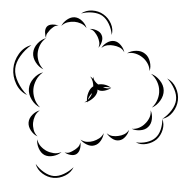

<svg xmlns="http://www.w3.org/2000/svg" viewBox="-150 -840 1008 1024"><g transform="rotate(5 354.5 -327.5)"><path d="M244 -760Q269 -780 302.5 -781Q336 -782 363 -766Q391 -750 407 -720.5Q423 -691 417 -660Q412 -691 396 -718Q380 -745 358 -758Q337 -770 305.5 -770.5Q274 -771 244 -760ZM145 -685Q153 -705 172.5 -721Q192 -737 213 -737Q234 -737 253.5 -721Q273 -705 280 -685Q266 -701 248 -707Q230 -713 213 -713Q196 -713 177.5 -707Q159 -701 145 -685ZM70 -613Q63 -626 61.5 -644.5Q60 -663 69 -675Q78 -686 97 -688Q116 -690 130 -685Q115 -685 105 -676.5Q95 -668 87 -659Q80 -650 73.5 -639Q67 -628 70 -613ZM297 -682Q314 -685 334.5 -678Q355 -671 363 -656Q372 -641 367.5 -620Q363 -599 352 -586Q358 -602 354 -617Q350 -632 343 -644Q336 -656 325 -667.5Q314 -679 297 -682ZM368 -586Q376 -604 395.5 -617.5Q415 -631 435 -629Q454 -627 470.5 -610Q487 -593 492 -574Q481 -591 464.5 -597.5Q448 -604 432 -605Q417 -607 399.5 -603.5Q382 -600 368 -586ZM70 -446Q45 -455 26.5 -479Q8 -503 8 -529Q8 -556 26.5 -580Q45 -604 70 -613Q50 -596 41 -573.5Q32 -551 32 -529Q32 -508 41 -485.5Q50 -463 70 -446ZM507 -570Q527 -585 555 -587.5Q583 -590 603 -576Q623 -563 632 -536Q641 -509 635 -486Q632 -510 619 -528Q606 -546 590 -556Q574 -567 552.5 -572Q531 -577 507 -570ZM-5 -302Q-45 -317 -67.5 -355.5Q-90 -394 -90 -436Q-90 -478 -67.5 -516.5Q-45 -555 -5 -569Q-37 -542 -58.5 -505.5Q-80 -469 -80 -436Q-80 -402 -58.5 -365.5Q-37 -329 -5 -302ZM644 -472Q671 -465 693.5 -441.5Q716 -418 719 -390Q722 -362 705.5 -334Q689 -306 664 -293Q683 -314 690.5 -339.5Q698 -365 695 -387Q693 -410 680 -433Q667 -456 644 -472ZM732 -455Q764 -442 782 -410Q800 -378 799 -344Q798 -310 778 -279Q758 -248 725 -238Q752 -259 770 -288Q788 -317 789 -344Q790 -372 774 -402Q758 -432 732 -455ZM318 -289 317 -294Q310 -291 303 -289Q310 -294 316 -299Q313 -321 320 -344Q327 -367 343 -379Q342 -392 337 -405.5Q332 -419 322 -430Q330 -426 337 -419Q337 -424 338 -430Q341 -416 349.5 -406.5Q358 -397 368 -391Q407 -400 439 -379Q417 -384 395 -378Q405 -375 416 -374.5Q427 -374 439 -379Q426 -367 404.5 -361Q383 -355 368 -363L367 -364Q367 -358 367 -352Q364 -334 350 -318.5Q336 -303 319 -294Q318 -292 318 -289ZM70 -242Q42 -252 22 -279.5Q2 -307 2 -336Q2 -366 22 -393Q42 -420 70 -430Q47 -411 36.5 -385.5Q26 -360 26 -336Q26 -312 36.5 -286.5Q47 -261 70 -242ZM340 -343Q325 -326 320 -304Q328 -313 333 -323Q338 -333 340 -343ZM659 -278Q670 -258 669.5 -232Q669 -206 654 -189Q640 -172 614 -167.5Q588 -163 567 -171Q589 -171 607 -181Q625 -191 636 -205Q648 -218 655.5 -237Q663 -256 659 -278ZM725 -238Q738 -211 731.5 -180Q725 -149 705 -127Q684 -106 653 -97.5Q622 -89 595 -101Q625 -99 653 -108Q681 -117 697 -134Q714 -151 721 -179.5Q728 -208 725 -238ZM70 -87Q49 -94 32.5 -114.5Q16 -135 16 -157Q16 -179 32.5 -199Q49 -219 70 -226Q53 -212 46.5 -193Q40 -174 40 -157Q40 -139 46.5 -120Q53 -101 70 -87ZM553 -164Q551 -145 537.5 -126.5Q524 -108 506 -104Q487 -99 467 -110Q447 -121 436 -136Q451 -125 468 -124Q485 -123 500 -127Q515 -130 529.5 -138.5Q544 -147 553 -164ZM420 -135Q420 -115 408.5 -94Q397 -73 378 -66Q359 -58 336 -66.5Q313 -75 300 -90Q318 -80 336 -81Q354 -82 369 -88Q384 -94 398.5 -105Q413 -116 420 -135ZM300 -75Q305 -60 301.5 -40.5Q298 -21 285 -11Q273 -2 253.5 -4Q234 -6 221 -15Q236 -11 248.5 -17Q261 -23 271 -31Q281 -38 290 -48.5Q299 -59 300 -75ZM205 -15Q189 2 163 9.5Q137 17 116 9Q95 0 82 -24Q69 -48 70 -71Q77 -49 92.5 -35Q108 -21 125 -14Q142 -7 163 -5.5Q184 -4 205 -15ZM276 60Q265 90 235.5 108Q206 126 174 126Q142 126 113 108Q84 90 73 60Q93 84 121 100Q149 116 174 116Q200 116 227.5 100Q255 84 276 60Z"/></g></svg>

Font: Rubik Puddles
Style: Regular
Weight: 400
Designer: Hubert and Fischer, NaN
Foundry: Hubert and Fischer, NaN
Version: Version 2.200